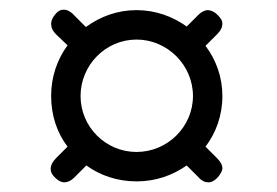

<svg xmlns="http://www.w3.org/2000/svg" viewBox="-20 -521 574 398"><path d="M112 -501C106 -501 100 -498 96 -493L92 -488C88 -483 86 -476 86 -472C86 -464 89 -457 96 -450L120 -427C98 -397 86 -361 86 -322C86 -282 98 -246 120 -217L96 -193C89 -186 85 -178 85 -171C85 -164 88 -159 93 -154L95 -152C101 -146 108 -143 113 -143C120 -143 127 -146 134 -153L159 -178C188 -157 224 -145 263 -145C302 -145 337 -157 367 -178L391 -154C398 -146 405 -143 412 -143C419 -143 425 -147 430 -152L431 -153C436 -158 441 -167 441 -172C441 -179 437 -186 430 -193L406 -217C428 -246 441 -282 441 -322C441 -361 428 -397 406 -426L430 -450C438 -458 441 -465 441 -472C441 -478 438 -483 432 -489L430 -491C424 -497 416 -500 411 -500C404 -500 397 -496 391 -490L367 -466C338 -487 302 -500 263 -500C224 -500 188 -487 158 -465L134 -489C127 -497 119 -501 112 -501ZM263 -439C327 -439 380 -386 380 -322C380 -258 327 -206 263 -206C199 -206 147 -258 147 -322C147 -386 199 -439 263 -439Z"/></svg>

Font: Asap
Style: Regular
Weight: 400
Designer: Pablo Cosgaya
Foundry: Pablo Cosgaya
Version: Version 1.007;PS 001.007;hotconv 1.0.70;makeotf.lib2.5.58329